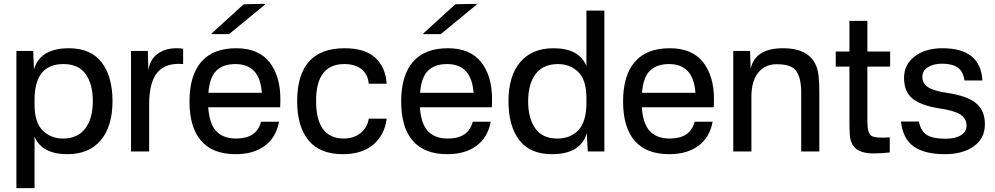

<svg xmlns="http://www.w3.org/2000/svg" viewBox="-20 -785 5157 995"><path d="M159 190H65V-521H152L156 -425Q188 -535 337 -535Q450 -535 506.5 -462Q563 -389 563 -261Q563 -130 502 -58Q441 14 330 14Q197 14 159 -77ZM159 -244Q159 -150 201.5 -108.5Q244 -67 306 -67Q382 -67 421.5 -118.5Q461 -170 461 -262Q461 -349 424 -401Q387 -453 309 -453Q159 -453 159 -268Z M894 -535Q919 -535 929 -532V-453Q841 -461 797 -411Q753 -361 753 -244V0H659V-521H746L749 -420Q757 -477 796.5 -506Q836 -535 894 -535Z M1204 -535Q1319 -535 1376 -463.5Q1433 -392 1433 -270Q1433 -244 1432 -229H1059Q1065 -143 1101 -105Q1137 -67 1204 -67Q1310 -67 1333 -154H1426Q1411 -73 1352.5 -29.5Q1294 14 1201 14Q1083 14 1022.5 -55Q962 -124 962 -259Q962 -394 1023 -464.5Q1084 -535 1204 -535ZM1060 -304H1337Q1327 -453 1200 -453Q1136 -453 1101 -418.5Q1066 -384 1060 -304ZM1077 -608V-612L1243 -763L1353 -765V-761L1167 -608Z M1766 -535Q1871 -535 1924.5 -486Q1978 -437 1984 -351H1891Q1887 -399 1854 -426Q1821 -453 1764 -453Q1618 -453 1618 -262Q1618 -67 1762 -67Q1813 -67 1848.5 -95.5Q1884 -124 1891 -170H1984Q1973 -85 1914.5 -35.5Q1856 14 1757 14Q1638 14 1579 -57.5Q1520 -129 1520 -260Q1520 -535 1766 -535Z M2301 -535Q2416 -535 2473 -463.5Q2530 -392 2530 -270Q2530 -244 2529 -229H2156Q2162 -143 2198 -105Q2234 -67 2301 -67Q2407 -67 2430 -154H2523Q2508 -73 2449.5 -29.5Q2391 14 2298 14Q2180 14 2119.5 -55Q2059 -124 2059 -259Q2059 -394 2120 -464.5Q2181 -535 2301 -535ZM2157 -304H2434Q2424 -453 2297 -453Q2233 -453 2198 -418.5Q2163 -384 2157 -304ZM2174 -608V-612L2340 -763L2450 -765V-761L2264 -608Z M3112 -730V0H3026L3021 -95Q2989 14 2840 14Q2727 14 2671 -59Q2615 -132 2615 -260Q2615 -391 2676 -463Q2737 -535 2848 -535Q2981 -535 3019 -443V-730ZM2717 -259Q2717 -172 2754 -119.5Q2791 -67 2868 -67Q2937 -67 2978 -111Q3019 -155 3019 -253V-277Q3019 -371 2976.5 -412Q2934 -453 2872 -453Q2795 -453 2756 -402Q2717 -351 2717 -259Z M3451 -535Q3566 -535 3623 -463.5Q3680 -392 3680 -270Q3680 -244 3679 -229H3306Q3312 -143 3348 -105Q3384 -67 3451 -67Q3557 -67 3580 -154H3673Q3658 -73 3599.5 -29.5Q3541 14 3448 14Q3330 14 3269.5 -55Q3209 -124 3209 -259Q3209 -394 3270 -464.5Q3331 -535 3451 -535ZM3307 -304H3584Q3574 -453 3447 -453Q3383 -453 3348 -418.5Q3313 -384 3307 -304Z M4038 -535Q4205 -535 4222 -394Q4226 -358 4226 -302V0H4132V-306Q4132 -380 4107 -416Q4082 -452 4009 -452Q3948 -454 3911 -410.5Q3874 -367 3874 -283V0H3780V-521H3867L3870 -428Q3893 -535 4038 -535Z M4475 -155Q4475 -95 4495.5 -81.5Q4516 -68 4591 -73V5Q4549 10 4508 10Q4445 10 4416 -14.5Q4387 -39 4384 -86Q4382 -113 4382 -163V-440H4311V-518H4382V-677H4475V-518H4593V-440H4475Z M4864 -535Q5062 -535 5071 -368H4978Q4972 -415 4943 -435Q4914 -455 4862 -455Q4818 -455 4789 -437Q4760 -419 4760 -387Q4760 -352 4789.5 -333Q4819 -314 4886 -304Q4990 -289 5037 -251Q5084 -213 5084 -141Q5084 -68 5026.5 -27Q4969 14 4877 14Q4771 14 4715 -26Q4659 -66 4649 -155H4742Q4752 -105 4783.5 -85.5Q4815 -66 4880 -66Q4930 -66 4959.5 -84Q4989 -102 4989 -134Q4989 -170 4957.5 -191Q4926 -212 4850 -223Q4754 -238 4709.5 -273.5Q4665 -309 4665 -382Q4665 -450 4720 -492.5Q4775 -535 4864 -535Z"/></svg>

Font: Nacelle
Style: Regular
Weight: 400
Designer: Sora Sagano
Foundry: Sora Sagano
Version: Version 1.000;FEAKit 1.0